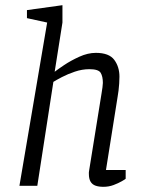

<svg xmlns="http://www.w3.org/2000/svg" viewBox="-20 -717 561 741"><path d="M379 4Q361 4 348.5 -0.5Q336 -5 329.5 -16Q323 -27 323 -46Q323 -49 323 -52Q323 -55 324 -59L372 -357Q374 -367 375.5 -380Q377 -393 377 -397Q377 -422 368.5 -436Q360 -450 325 -450Q297 -450 269 -440.5Q241 -431 219 -419.5Q197 -408 186 -401L124 0H55L162 -630L84 -647V-678L221 -697V-630L191 -440Q201 -448 227 -465.5Q253 -483 286 -498Q319 -513 350 -513Q401 -513 421 -486Q441 -459 441 -421Q441 -408 440 -394Q439 -380 437.5 -367.5Q436 -355 434 -344L389 -61H465V-27Q463 -25 450 -17.5Q437 -10 418.5 -3Q400 4 379 4Z"/></svg>

Font: Faustina Light Light
Style: Italic
Weight: 300
Italic angle: -8°
Version: Version 1.200